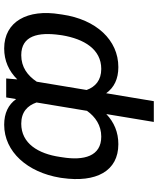

<svg xmlns="http://www.w3.org/2000/svg" viewBox="64 -832 777 946"><g transform="rotate(90 453.0 -358.5)"><path d="M855.1 -265.6 856.5 -275.6C880.7 -443.9 822.1 -552.6 690 -552.6C631.4 -552.6 582 -532 541.5 -493.3L580.3 -727.3H478L438.9 -492.5C411.2 -531.6 368.6 -552.6 310 -552.6C177.2 -552.6 75.3 -443.9 51.1 -275.6L49.7 -265.6C23.1 -105.1 85.6 9.9 218.4 9.9C278.4 9.9 329.5 -12.8 370.7 -54.7L366.1 0H459.5L467.7 -49C495 -10.7 536.9 9.9 594.1 9.9C727.6 9.9 828.5 -105.1 855.1 -265.6ZM152 -265.6 153.4 -275.6C171.5 -383.5 221.9 -468.4 319.2 -468.4C374.6 -468.4 407.3 -439.6 422.9 -396.3L382.1 -150.6C351.6 -104.8 310 -74.2 251.4 -74.2C155.2 -74.2 136.7 -157.7 152 -265.6ZM484.4 -149.5 525.6 -398.1C555.4 -440 597.7 -468.4 652.7 -468.4C749.3 -468.4 772 -383.5 754.3 -275.6L752.8 -265.6C737.2 -157.7 686.1 -74.2 589.1 -74.2C531.6 -74.2 500 -104.4 484.4 -149.5Z"/></g></svg>

Font: Margiela Sans Text
Style: Italic
Weight: 400
Italic angle: -9.39999°
Designer: Stefan Endress, Andreas Faust
Version: Version 1.100;FEAKit 1.0